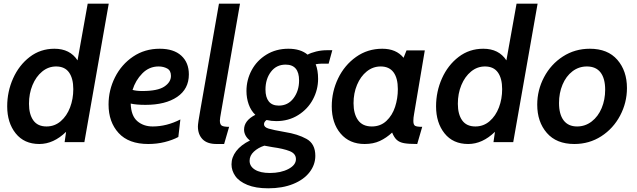

<svg xmlns="http://www.w3.org/2000/svg" viewBox="-20 -770 3450 1040"><path d="M569 -750 437 0H330L338 -56Q270 10 193 10Q111 10 65 -47.5Q19 -105 19 -194Q19 -274 51 -345.5Q83 -417 141 -461.5Q199 -506 275 -506Q359 -506 400 -443L455 -750ZM377 -287Q377 -345 354 -377.5Q331 -410 284 -410Q242 -410 208.5 -382.5Q175 -355 156 -309Q137 -263 137 -208Q137 -151 160.5 -118Q184 -85 232 -85Q276 -85 309 -113.5Q342 -142 359.5 -188Q377 -234 377 -287Z M568 -204Q568 -282 603 -351.5Q638 -421 701 -463.5Q764 -506 845 -506Q921 -506 962 -468.5Q1003 -431 1003 -367Q1003 -288 939.5 -245Q876 -202 768 -202Q718 -202 688 -209Q690 -143 723.5 -114Q757 -85 807 -85Q883 -85 957 -123L946 -28Q914 -11 872 -0.5Q830 10 783 10Q677 10 622.5 -49.5Q568 -109 568 -204ZM906 -359Q906 -388 885.5 -399Q865 -410 839 -410Q788 -410 751 -372.5Q714 -335 698 -283Q718 -277 751 -277Q834 -277 870 -301Q906 -325 906 -359Z M1052 -85Q1052 -102 1065 -174L1166 -750H1280L1178 -165Q1171 -127 1171 -117Q1171 -95 1182 -89Q1193 -83 1221 -83L1194 10H1153Q1102 10 1077 -16Q1052 -42 1052 -85Z M1234 120Q1234 82 1259.5 48.5Q1285 15 1334 -9Q1319 -20 1310.5 -35.5Q1302 -51 1302 -68Q1302 -117 1363 -148Q1339 -171 1327 -205Q1315 -239 1315 -277Q1315 -337 1343 -389.5Q1371 -442 1423 -474Q1475 -506 1542 -506Q1608 -506 1646 -474Q1664 -484 1692.5 -491Q1721 -498 1752 -498H1780L1760 -425H1719Q1707 -425 1690 -422Q1703 -389 1703 -343Q1703 -284 1675 -231.5Q1647 -179 1595 -146.5Q1543 -114 1476 -114Q1450 -114 1424 -120Q1410 -110 1410 -97Q1410 -81 1434.5 -73.5Q1459 -66 1522 -55Q1593 -44 1640.5 -17.5Q1688 9 1688 74Q1688 122 1657 162.5Q1626 203 1568 226.5Q1510 250 1433 250Q1365 250 1320 231.5Q1275 213 1254.5 183.5Q1234 154 1234 120ZM1600 -334Q1600 -420 1527 -420Q1477 -420 1447.5 -381Q1418 -342 1418 -285Q1418 -243 1436 -220.5Q1454 -198 1490 -198Q1540 -198 1570 -238Q1600 -278 1600 -334ZM1583 92Q1583 62 1549 48.5Q1515 35 1456 27Q1415 20 1412 19Q1378 30 1355 51.5Q1332 73 1332 101Q1332 131 1361 149Q1390 167 1442 167Q1501 167 1542 145.5Q1583 124 1583 92Z M1777 -194Q1777 -274 1811.5 -345.5Q1846 -417 1908.5 -461.5Q1971 -506 2051 -506Q2126 -506 2166 -457L2182 -497H2281L2223 -153Q2219 -132 2219 -115Q2219 -94 2228.5 -88.5Q2238 -83 2267 -83L2240 10Q2193 10 2168.5 5.5Q2144 1 2129.5 -12Q2115 -25 2104 -52Q2073 -23 2037.5 -6.5Q2002 10 1955 10Q1873 10 1825 -46.5Q1777 -103 1777 -194ZM2135 -287Q2135 -347 2111.5 -378.5Q2088 -410 2042 -410Q2000 -410 1966.5 -383Q1933 -356 1914 -310.5Q1895 -265 1895 -211Q1895 -153 1919.5 -119Q1944 -85 1994 -85Q2041 -85 2073 -115Q2105 -145 2120 -191Q2135 -237 2135 -287Z M2892 -750 2760 0H2653L2661 -56Q2593 10 2516 10Q2434 10 2388 -47.5Q2342 -105 2342 -194Q2342 -274 2374 -345.5Q2406 -417 2464 -461.5Q2522 -506 2598 -506Q2682 -506 2723 -443L2778 -750ZM2700 -287Q2700 -345 2677 -377.5Q2654 -410 2607 -410Q2565 -410 2531.5 -382.5Q2498 -355 2479 -309Q2460 -263 2460 -208Q2460 -151 2483.5 -118Q2507 -85 2555 -85Q2599 -85 2632 -113.5Q2665 -142 2682.5 -188Q2700 -234 2700 -287Z M2890 -203Q2890 -282 2927 -352Q2964 -422 3029 -464Q3094 -506 3175 -506Q3272 -506 3324 -446Q3376 -386 3376 -293Q3376 -214 3339 -144Q3302 -74 3237 -32Q3172 10 3091 10Q2994 10 2942 -50Q2890 -110 2890 -203ZM3258 -284Q3258 -345 3233 -377.5Q3208 -410 3159 -410Q3115 -410 3080.5 -383.5Q3046 -357 3027 -311.5Q3008 -266 3008 -212Q3008 -151 3033 -118Q3058 -85 3106 -85Q3150 -85 3185 -112Q3220 -139 3239 -184.5Q3258 -230 3258 -284Z"/></svg>

Font: Cabin SemiBold
Style: Italic
Weight: 600
Italic angle: -7°
Designer: Pablo Impallari
Foundry: Pablo Impallari. http://www.impallari.com Igino Marini. http://www.ikern.com
Version: Version 2.200